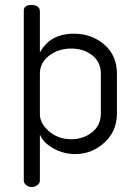

<svg xmlns="http://www.w3.org/2000/svg" viewBox="-20 -755 535 775"><path d="M76 -26C76 -19.3 79.2 -13.3 85.5 -8C91.8 -2.7 99.3 0 108 0C116.7 0 124.3 -2.7 131 -8C137.7 -13.3 141 -19.3 141 -26V-212C149.7 -190 167.8 -171.3 195.5 -156C223.2 -140.7 252.7 -133 284 -133C328 -133 367 -148.3 401 -179C435 -209.7 452 -249 452 -297V-458C452 -506.7 435 -545.7 401 -575C367 -604.3 326.3 -619 279 -619C214.3 -619 168.3 -593.7 141 -543V-711C141 -718.3 137.8 -724.2 131.5 -728.5C125.2 -732.8 117 -735 107 -735C86.3 -735 76 -727.3 76 -712ZM141 -293V-458C141 -487.3 153.5 -511.5 178.5 -530.5C203.5 -549.5 233.3 -559 268 -559C300.7 -559 328.7 -550 352 -532C375.3 -514 387 -489.3 387 -458V-297C387 -265 375.2 -239.7 351.5 -221C327.8 -202.3 300 -193 268 -193C232.7 -193 202.7 -203.7 178 -225C153.3 -246.3 141 -269 141 -293Z"/></svg>

Font: Terminal Dosis
Style: Book
Weight: 400
Designer: EdgarTolentino, PabloImpallari, IginoMarini
Foundry: EdgarTolentino, PabloImpallari, IginoMarini
Version: Version 1.006